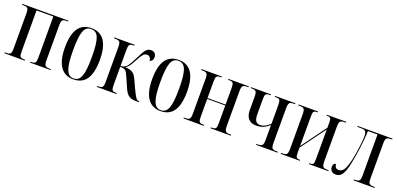

<svg xmlns="http://www.w3.org/2000/svg" viewBox="2 -1247 4051 1959"><g transform="rotate(20 2027.0 -267.5)"><path d="M17 0H238V-10H233C184 -10 176 -18 176 -81V-523H358V-81C358 -19 350 -10 304 -10H296V0H518V-10H508C457 -10 445 -20 445 -81V-456C445 -518 457 -527 505 -527H518V-536H17V-526H30C78 -526 89 -517 89 -455V-81C89 -18 78 -10 30 -10H17Z M766 10C891 10 956 -77 956 -268C956 -453 891 -545 768 -545C639 -545 577 -454 577 -268C577 -79 647 10 766 10ZM767 0C695 0 665 -73 665 -268C665 -465 691 -535 766 -535C843 -535 869 -465 869 -268C869 -74 843 0 767 0Z M1020 0H1233V-10H1230C1183 -10 1175 -20 1175 -81V-274C1231 -274 1241 -264 1272 -191L1311 -102C1348 -16 1378 0 1456 0H1478V-10H1473C1448 -10 1436 -29 1395 -114L1352 -207C1327 -260 1302 -285 1225 -288C1261 -309 1279 -345 1305 -393C1337 -453 1356 -484 1390 -484C1416 -484 1433 -468 1435 -435C1454 -437 1471 -452 1471 -485C1471 -516 1453 -542 1414 -542C1364 -542 1346 -502 1309 -430C1282 -376 1261 -336 1242 -314C1228 -298 1207 -284 1175 -284V-455C1175 -516 1183 -526 1234 -526H1237V-536H1016V-526H1020C1079 -526 1088 -516 1088 -455V-81C1088 -20 1079 -10 1025 -10H1020Z M1713 10C1838 10 1903 -77 1903 -268C1903 -453 1838 -545 1715 -545C1586 -545 1524 -454 1524 -268C1524 -79 1594 10 1713 10ZM1714 0C1642 0 1612 -73 1612 -268C1612 -465 1638 -535 1713 -535C1790 -535 1816 -465 1816 -268C1816 -74 1790 0 1714 0Z M1962 0H2183V-10H2178C2129 -10 2121 -18 2121 -81V-270H2317V-81C2317 -19 2309 -10 2262 -10H2255V0H2476V-10H2466C2415 -10 2403 -20 2403 -81V-455C2403 -517 2416 -526 2464 -526H2476V-536H2255V-526H2262C2309 -526 2317 -517 2317 -455V-280H2121V-455C2121 -517 2129 -526 2175 -526H2183V-536H1962V-526H1975C2023 -526 2035 -517 2035 -455V-81C2035 -18 2023 -10 1975 -10H1962Z M2750 0H2983V-10H2970C2920 -10 2910 -20 2910 -82V-453C2910 -515 2921 -526 2967 -526H2982V-536H2762V-526H2771C2816 -526 2824 -517 2824 -455V-256C2782 -218 2753 -204 2717 -204C2674 -204 2655 -233 2655 -299V-456C2655 -517 2661 -526 2707 -526H2716V-536H2501V-526H2509C2559 -526 2568 -513 2568 -453V-312C2568 -231 2607 -185 2683 -185C2744 -185 2783 -207 2824 -242V-82C2824 -17 2810 -10 2759 -10H2750Z M3017 0H3225V-10H3219C3184 -10 3176 -18 3176 -76V-125L3374 -394V-78C3374 -20 3368 -10 3335 -10H3324V0H3534V-10H3524C3473 -10 3461 -20 3461 -84V-453C3461 -518 3473 -526 3524 -526H3534V-536H3324V-526H3334C3367 -526 3374 -517 3374 -463V-413L3176 -143V-462C3176 -518 3183 -526 3220 -526H3227V-536H3017V-526H3029C3078 -526 3090 -518 3090 -453V-83C3090 -18 3078 -10 3029 -10H3017Z M3615 7C3671 7 3702 -31 3728 -156C3748 -254 3771 -397 3774 -523H3878V-81C3878 -20 3868 -10 3815 -10H3809V0H4036V-10H4027C3974 -10 3964 -20 3964 -81V-459C3964 -516 3976 -526 4030 -526H4036V-536H3658V-526H3695C3740 -526 3759 -519 3759 -455C3759 -407 3741 -274 3729 -218C3701 -81 3672 -47 3627 -47C3598 -47 3585 -67 3583 -96C3565 -96 3552 -79 3552 -55C3552 -18 3576 7 3615 7Z"/></g></svg>

Font: Noto Serif Display ExtraCondensed
Style: Regular
Weight: 400
Width: 2
Designer: Monotype Design Team
Foundry: Monotype Imaging Inc.
Version: Version 2.009